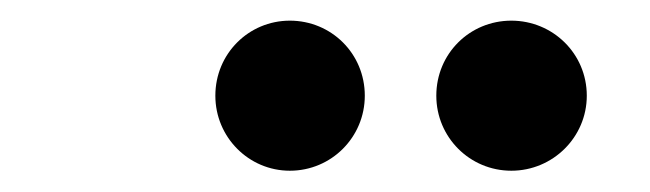

<svg xmlns="http://www.w3.org/2000/svg" viewBox="-20 -767 626 185"><path d="M472.7 -602.5C512.7 -602.5 545.4 -634.8 545.4 -674.8C545.4 -715.3 512.7 -747.1 472.7 -747.1C432.6 -747.1 400.4 -715.3 400.4 -674.8C400.4 -634.8 432.6 -602.5 472.7 -602.5ZM259.3 -602.5C299.3 -602.5 331.5 -634.8 331.5 -674.8C331.5 -715.3 299.3 -747.1 259.3 -747.1C219.7 -747.1 187.5 -715.3 187.5 -674.8C187.5 -634.8 219.7 -602.5 259.3 -602.5Z"/></svg>

Font: Cascadia Mono SemiBold
Style: Italic
Weight: 600
Italic angle: -10°
Monospace: yes
Designer: Aaron Bell
Foundry: Saja Typeworks
Version: Version 2404.023